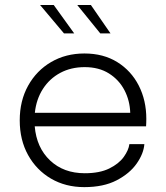

<svg xmlns="http://www.w3.org/2000/svg" viewBox="-20 -758 682 788"><path d="M572.5 -166.5Q569.5 -127.5 541 -86.8Q512.5 -46 458.8 -18Q405 10 326 10Q249 10 189.2 -25Q129.5 -60 95.2 -121.8Q61 -183.5 61 -264Q61 -344.5 95.5 -406.5Q130 -468.5 190 -503.5Q250 -538.5 326.5 -538.5Q404.5 -538.5 461.5 -503Q518.5 -467.5 549.5 -406.8Q580.5 -346 580.5 -270.5Q580.5 -264.5 580.2 -254.2Q580 -244 579.5 -239.5H122.5Q130 -152 185.5 -99.5Q241 -47 328 -47Q389 -47 428.5 -66.5Q468 -86 488 -114Q508 -142 511 -166.5ZM327.5 -482.5Q271.5 -482.5 227.5 -459Q183.5 -435.5 156.2 -393.2Q129 -351 123 -295H514.5Q513 -345 490.8 -387.8Q468.5 -430.5 427.2 -456.5Q386 -482.5 327.5 -482.5ZM433.5 -621H391.5L297 -737.5H353ZM284.5 -621H242.5L144.5 -737.5H200.5Z"/></svg>

Font: Epilogue Light
Style: Regular
Weight: 300
Designer: Tyler Finck
Foundry: Etcetera Type Co
Version: Version 2.111; ttfautohint (v1.8.3)